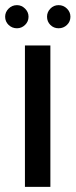

<svg xmlns="http://www.w3.org/2000/svg" viewBox="-25 -727 294 747"><path d="M171 0H72V-550H171ZM86 -662Q86 -643 72.5 -630Q59 -617 41 -617Q22 -617 8.5 -630Q-5 -643 -5 -662Q-5 -680 8.5 -693.5Q22 -707 41 -707Q59 -707 72.5 -693.5Q86 -680 86 -662ZM249 -662Q249 -643 235.5 -630Q222 -617 203 -617Q184 -617 171 -630Q158 -643 158 -662Q158 -680 171 -693.5Q184 -707 203 -707Q222 -707 235.5 -693.5Q249 -680 249 -662Z"/></svg>

Font: Bruno Ace SC
Style: Regular
Weight: 400
Version: Version 1.100; ttfautohint (v1.8.4.7-5d5b);gftools[0.9.27]